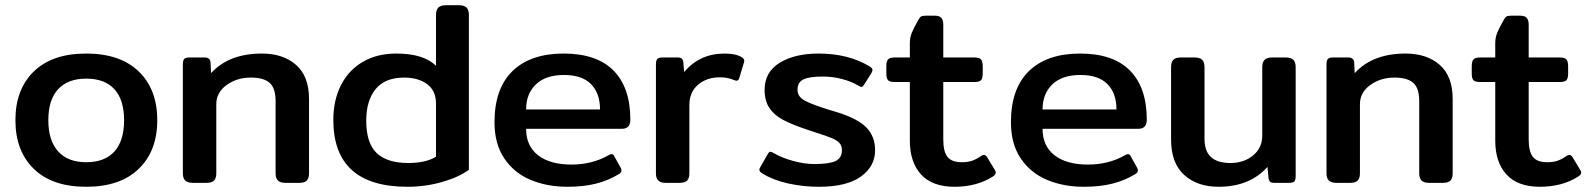

<svg xmlns="http://www.w3.org/2000/svg" viewBox="-20 -700 6092 735"><path d="M39 -240Q39 -358 109.5 -426.5Q180 -495 310 -495Q440 -495 511 -426.5Q582 -358 582 -240Q582 -122 511 -53.5Q440 15 310 15Q180 15 109.5 -53.5Q39 -122 39 -240ZM455 -240Q455 -318 418 -358.5Q381 -399 310 -399Q240 -399 202.5 -358.5Q165 -318 165 -240Q165 -162 202.5 -120.5Q240 -79 310 -79Q381 -79 418 -120Q455 -161 455 -240Z M680 -36V-453Q680 -468 685 -474Q690 -480 706 -480H763Q785 -480 786 -460L788 -420Q856 -495 983 -495Q1064 -495 1113.5 -451.5Q1163 -408 1163 -321V-36Q1163 -18 1154.5 -9Q1146 0 1126 0H1073Q1053 0 1044 -9Q1035 -18 1035 -36V-313Q1035 -362 1012.5 -382.5Q990 -403 940 -403Q887 -403 847.5 -374.5Q808 -346 808 -301V-36Q808 -18 799.5 -9Q791 0 770 0H718Q698 0 689 -9Q680 -18 680 -36Z M1256 -241Q1256 -316 1285 -373.5Q1314 -431 1368.5 -463Q1423 -495 1497 -495Q1602 -495 1649 -448V-643Q1649 -662 1658 -671Q1667 -680 1687 -680H1737Q1757 -680 1766 -671Q1775 -662 1775 -643V-50Q1737 -22 1673 -3.5Q1609 15 1540 15Q1256 15 1256 -241ZM1649 -100V-304Q1649 -353 1615 -378Q1581 -403 1527 -403Q1454 -403 1418 -359Q1382 -315 1382 -238Q1382 -152 1422 -114Q1462 -76 1543 -76Q1610 -76 1649 -100Z M1873 -232Q1873 -361 1942 -428Q2011 -495 2138 -495Q2264 -495 2328.5 -430Q2393 -365 2393 -242Q2393 -207 2361 -207H1994Q1994 -141 2040 -105.5Q2086 -70 2168 -70Q2247 -70 2310 -106Q2317 -110 2321 -110Q2328 -110 2332 -101L2356 -58Q2359 -52 2359 -47Q2359 -40 2350 -34Q2309 -9 2261.5 3Q2214 15 2152 15Q2074 15 2011 -11.5Q1948 -38 1910.5 -93.5Q1873 -149 1873 -232ZM2277 -281Q2277 -343 2242.5 -378Q2208 -413 2139 -413Q2069 -413 2031.5 -377Q1994 -341 1994 -281Z M2491 -36V-453Q2491 -468 2496 -474Q2501 -480 2517 -480H2574Q2585 -480 2590 -475.5Q2595 -471 2596 -460L2599 -424Q2658 -495 2754 -495Q2798 -495 2821 -480Q2827 -476 2828.5 -471.5Q2830 -467 2828 -461L2810 -401Q2807 -391 2799 -391L2791 -393Q2767 -404 2736 -404Q2685 -404 2652 -375.5Q2619 -347 2619 -298V-36Q2619 -18 2610.5 -9Q2602 0 2581 0H2529Q2509 0 2500 -9Q2491 -18 2491 -36Z M2900 -35Q2887 -42 2887 -50Q2887 -56 2891 -61L2919 -110Q2924 -119 2929 -119Q2934 -119 2942 -114Q2972 -96 3016 -84Q3060 -72 3097 -72Q3154 -72 3178.5 -83.5Q3203 -95 3203 -125Q3203 -142 3193.5 -152.5Q3184 -163 3165 -171Q3146 -179 3102 -193Q3102 -193 3069 -204Q3012 -223 2978 -241Q2944 -259 2925.5 -286.5Q2907 -314 2907 -356Q2907 -424 2964.5 -459.5Q3022 -495 3114 -495Q3226 -495 3307 -447Q3320 -440 3320 -432Q3320 -427 3315 -419L3288 -376Q3282 -367 3278 -367Q3274 -367 3266 -372Q3240 -388 3203.5 -397.5Q3167 -407 3130 -407Q3080 -407 3056.5 -396.5Q3033 -386 3033 -356Q3033 -330 3060.5 -315Q3088 -300 3156 -279L3189 -269Q3267 -244 3298.5 -210Q3330 -176 3330 -125Q3330 -63 3275.5 -24Q3221 15 3115 15Q3055 15 2998 2.5Q2941 -10 2900 -35Z M3463 -162V-386H3406Q3386 -386 3379.5 -393Q3373 -400 3373 -419V-446Q3373 -465 3379.5 -472.5Q3386 -480 3406 -480H3463V-535Q3463 -556 3470.5 -574.5Q3478 -593 3494 -621Q3500 -633 3505.5 -636.5Q3511 -640 3525 -640H3558Q3576 -640 3583.5 -631.5Q3591 -623 3591 -606V-480H3709Q3729 -480 3735.5 -472.5Q3742 -465 3742 -446V-419Q3742 -400 3735.5 -393Q3729 -386 3709 -386H3591V-166Q3591 -120 3607 -99.5Q3623 -79 3662 -79Q3685 -79 3701 -84.5Q3717 -90 3736 -103Q3741 -107 3747 -107Q3753 -107 3759 -98L3788 -50Q3792 -45 3792 -39Q3792 -32 3782 -25Q3720 15 3634 15Q3549 15 3506 -32Q3463 -79 3463 -162Z M3850 -232Q3850 -361 3919 -428Q3988 -495 4115 -495Q4241 -495 4305.5 -430Q4370 -365 4370 -242Q4370 -207 4338 -207H3971Q3971 -141 4017 -105.5Q4063 -70 4145 -70Q4224 -70 4287 -106Q4294 -110 4298 -110Q4305 -110 4309 -101L4333 -58Q4336 -52 4336 -47Q4336 -40 4327 -34Q4286 -9 4238.5 3Q4191 15 4129 15Q4051 15 3988 -11.5Q3925 -38 3887.5 -93.5Q3850 -149 3850 -232ZM4254 -281Q4254 -343 4219.5 -378Q4185 -413 4116 -413Q4046 -413 4008.5 -377Q3971 -341 3971 -281Z M4463 -166V-443Q4463 -462 4471.5 -471Q4480 -480 4500 -480H4553Q4573 -480 4582 -471Q4591 -462 4591 -443V-169Q4591 -121 4616 -98.5Q4641 -76 4690 -76Q4742 -76 4777 -105Q4812 -134 4812 -180V-443Q4812 -462 4821 -471Q4830 -480 4850 -480H4902Q4922 -480 4931 -471Q4940 -462 4940 -443V-27Q4940 -11 4935 -5.5Q4930 0 4914 0H4858Q4847 0 4842 -4.5Q4837 -9 4836 -19L4832 -61Q4764 15 4645 15Q4563 15 4513 -30.5Q4463 -76 4463 -166Z M5058 -36V-453Q5058 -468 5063 -474Q5068 -480 5084 -480H5141Q5163 -480 5164 -460L5166 -420Q5234 -495 5361 -495Q5442 -495 5491.5 -451.5Q5541 -408 5541 -321V-36Q5541 -18 5532.5 -9Q5524 0 5504 0H5451Q5431 0 5422 -9Q5413 -18 5413 -36V-313Q5413 -362 5390.5 -382.5Q5368 -403 5318 -403Q5265 -403 5225.5 -374.5Q5186 -346 5186 -301V-36Q5186 -18 5177.5 -9Q5169 0 5148 0H5096Q5076 0 5067 -9Q5058 -18 5058 -36Z M5704 -162V-386H5647Q5627 -386 5620.5 -393Q5614 -400 5614 -419V-446Q5614 -465 5620.5 -472.5Q5627 -480 5647 -480H5704V-535Q5704 -556 5711.5 -574.5Q5719 -593 5735 -621Q5741 -633 5746.5 -636.5Q5752 -640 5766 -640H5799Q5817 -640 5824.5 -631.5Q5832 -623 5832 -606V-480H5950Q5970 -480 5976.5 -472.5Q5983 -465 5983 -446V-419Q5983 -400 5976.5 -393Q5970 -386 5950 -386H5832V-166Q5832 -120 5848 -99.5Q5864 -79 5903 -79Q5926 -79 5942 -84.5Q5958 -90 5977 -103Q5982 -107 5988 -107Q5994 -107 6000 -98L6029 -50Q6033 -45 6033 -39Q6033 -32 6023 -25Q5961 15 5875 15Q5790 15 5747 -32Q5704 -79 5704 -162Z"/></svg>

Font: Mitr
Style: Regular
Weight: 400
Designer: Thanarat Vachiruckul
Foundry: Cadson Demak
Version: Version 1.002